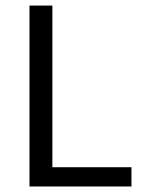

<svg xmlns="http://www.w3.org/2000/svg" viewBox="-20 -676 520 696"><path d="M169.9 -655.8V-69.8H456.5V0H86.9V-655.8Z"/></svg>

Font: Varta
Style: Regular
Weight: 400
Designer: Joana Correia, Viktoriya Grabowska, Eben Sorkin
Foundry: Sorkin Type
Version: Version 1.002; ttfautohint (v1.3) -l 8 -r 24 -G 200 -x 12 -H